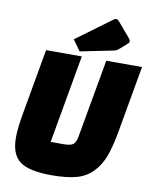

<svg xmlns="http://www.w3.org/2000/svg" viewBox="-93 -919 806 1005"><g transform="rotate(10 309.5 -417.0)"><path d="M299 -625 216 -156H284Q319 -156 334 -165.5Q349 -175 355 -209L429 -625H619L557 -274Q542 -189 522.5 -137Q503 -85 468 -49Q433 -13 381.5 1Q330 15 251 15Q130 15 81.5 -21.5Q33 -58 33 -147Q33 -196 47 -274L109 -625ZM457 -684 283 -649 242 -706 431 -845Q437 -849 444 -849Q451 -849 460 -838L523 -764Q532 -754 532 -747.5Q532 -741 529.5 -737.5Q527 -734 483 -696Q473 -687 457 -684Z"/></g></svg>

Font: Changa One
Style: Italic
Weight: 400
Italic angle: -12°
Designer: Eduardo Rodriguez Tunni
Foundry: Eduardo Rodriguez Tunni
Version: Version 1.003